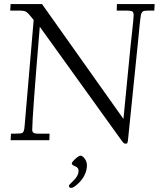

<svg xmlns="http://www.w3.org/2000/svg" viewBox="-20 -687 788 941"><path d="M317.9 222.9Q317.9 219 334 204.3Q365 176.5 365 149.9Q365 134.5 348.4 127.9Q331.8 121.3 331.8 114.5Q331.8 107.7 349 91.8Q366.2 75.9 375.2 75.9Q384.3 75.9 395.1 90.5Q406 105 406 123.3Q406 141.6 399.5 159.1Q393.1 176.5 383.4 189.6Q373.8 202.6 362.8 212.9Q340.3 233.9 329.1 233.9Q317.9 233.9 317.9 222.9ZM175 -555.9Q137.9 -113.5 137.9 -51Q137.9 -33 159.2 -32.2Q162.1 -32 168 -32H222.9L221.9 0H32L33.9 -32H55.9Q86.2 -32 90.5 -36.3Q94.7 -40.5 96.7 -46.1Q99.9 -54.2 101.1 -75L145 -589.1Q139.6 -595.5 132 -604.9Q124.3 -614.3 121.3 -617.8Q118.4 -621.3 112.9 -625.7Q107.4 -630.1 104.7 -631.2Q102.1 -632.3 94.4 -633.7Q86.7 -635 80.3 -635H30L32 -667H186L585 -104L620.1 -464.1Q622.3 -484.9 626.7 -523.9Q635 -597.7 635 -612.1Q635 -626.5 628.5 -630.7Q622.1 -635 601.1 -635H552L553 -667H738L736.1 -635H710.9Q682.4 -635 678.5 -629.8Q674.6 -624.5 673.3 -622.3Q672.1 -620.1 671.1 -615.2Q666 -589.6 657 -488L607.9 -7.1Q606 13.7 602.8 15.4Q599.6 17.1 595 17.1Q590.3 17.1 586.8 14.4Q583.3 11.7 574 -1Z"/></svg>

Font: Linden Hill
Style: Italic
Weight: 400
Italic angle: -5.60001°
Version: Version 1.201